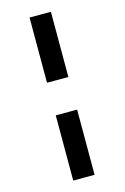

<svg xmlns="http://www.w3.org/2000/svg" viewBox="-126 -891 617 948"><g transform="rotate(-15 182.5 -416.5)"><path d="M125.8 0V-333.3H235V0ZM125.8 -500V-833.3H235V-500Z"/></g></svg>

Font: 0xA000
Style: Bold
Weight: 700
Version: Version 0.1